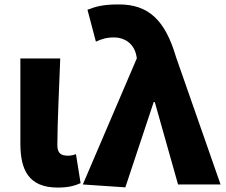

<svg xmlns="http://www.w3.org/2000/svg" viewBox="-20 -833 1019 867"><path d="M241 14C291 14 319 5 344 -6L323 -137C312 -132 297 -130 288 -130C255 -130 239 -141 239 -178C239 -269 247 -438 252 -569H72V-185C72 -66 109 14 241 14Z M546 13 674 -372H679L784 0H976L775 -575C726 -742 651 -813 517 -813C446 -813 414 -804 375 -789L413 -645C440 -657 460 -664 496 -664C541 -664 584 -637 595 -585L598 -570L354 0Z"/></svg>

Font: Noto Sans CJK Black
Style: Bold
Weight: 900
Designer: Ryoko NISHIZUKA (kana & ideographs); Paul D. Hunt (Latin, Greek & Cyrillic); Wenlong ZHANG (bopomofo); Sandoll Communica
Foundry: Adobe Systems Incorporated
Version: Version 1.000;PS 1;hotconv 1.0.78;makeotf.lib2.5.61930